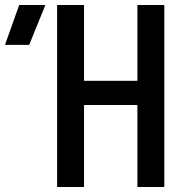

<svg xmlns="http://www.w3.org/2000/svg" viewBox="-144 -750 764 770"><path d="M-124 -570 -67 -730H38L-27 -570ZM85 0V-730H193V-426H407V-730H515V0H407V-329H193V0Z"/></svg>

Font: JetBrains Mono NL SemiBold
Style: Regular
Weight: 600
Designer: Philipp Nurullin, Konstantin Bulenkov
Foundry: JetBrains
Version: Version 2.304; ttfautohint (v1.8.4.7-5d5b)